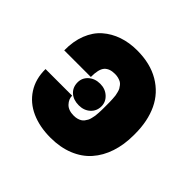

<svg xmlns="http://www.w3.org/2000/svg" viewBox="-139 -710 877 877"><g transform="rotate(45 299.0 -272.0)"><path d="M49.7 -196H221.6Q221.2 -173.7 239 -155Q256.7 -136.4 291.2 -136.4Q302.9 -136.4 312.7 -139Q322.4 -141.7 329.5 -145.8Q336.6 -149.9 342.2 -157.1Q347.7 -164.4 351.2 -171Q354.8 -177.6 357.2 -188.2Q359.7 -198.9 361 -206.5Q362.2 -214.1 362.7 -226.7Q363.3 -239.3 363.5 -246.6Q363.6 -253.9 363.6 -267V-275.6Q363.6 -289.1 363.5 -296.3Q363.3 -303.6 362.7 -316.4Q362.2 -329.2 361 -336.5Q359.7 -343.8 357.1 -354.4Q354.4 -365.1 350.9 -371.3Q347.3 -377.5 341.6 -384.8Q335.9 -392 328.7 -395.8Q321.4 -399.5 311.6 -402.2Q301.8 -404.8 289.8 -404.8Q254.6 -404.8 237.9 -385.7Q221.2 -366.5 221.6 -316.8H49.7Q49 -375.4 66.9 -421Q84.9 -466.6 117.4 -495Q149.9 -523.4 192.5 -538Q235.1 -552.6 285.5 -552.6Q370.4 -552.6 430 -517.4Q489.7 -482.2 519 -420.5Q548.3 -358.7 548.3 -275.6V-267Q548.3 -205.6 531.4 -154.8Q514.6 -104 482.2 -67.3Q449.9 -30.5 400 -10.3Q350.1 9.9 286.9 9.9Q217 9.9 163.4 -14Q109.7 -38 79.4 -85Q49 -132.1 49.7 -196ZM274.1 -186.1Q239 -186.1 217.7 -205.3Q196.4 -224.4 196 -255.7Q195.7 -285.5 217.9 -305.4Q240.1 -325.3 274.1 -325.3Q306.8 -325.3 329 -304.9Q351.2 -284.4 350.9 -255.7Q350.5 -225.1 328.8 -205.6Q307.2 -186.1 274.1 -186.1Z"/></g></svg>

Font: Karasuma Gothic
Style: Black
Weight: 900
Designer: Rasmus Andersson / Ryoko Nishizuka
Foundry: Genbu
Version: Version 1.00